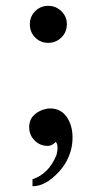

<svg xmlns="http://www.w3.org/2000/svg" viewBox="-20 -484 349 658"><path d="M209.1 -401.1Q209.1 -373.7 190.3 -355.4Q171.4 -337.1 145.1 -337.1Q118.9 -337.1 100.6 -355.4Q82.3 -373.7 82.3 -401.1Q82.3 -427.4 100.6 -445.7Q118.9 -464 145.1 -464Q171.4 -464 190.3 -445.7Q209.1 -427.4 209.1 -401.1ZM221.7 35.4Q208 81.1 171.4 115.4Q131.4 154.3 91.4 154.3V130.3Q147.4 112 173.7 46.9Q181.7 14.9 171.4 2.3Q157.7 16 144 16Q116.6 16 98.3 -2.9Q80 -21.7 80 -48Q80 -74.3 97.7 -90.9Q115.4 -107.4 144 -112Q184 -115.4 206.3 -86.3Q228.6 -57.1 228.6 -12.6Q228.6 12.6 221.7 35.4Z"/></svg>

Font: t
Style: Regular
Weight: 400
Designer: Takis Katsoulidis and George D. Matthiopoulos
Foundry: Takis Katsoulidis and George D. Matthiopoulos
Version: Version 1.0 ; ttfautohint (v1.8.1)